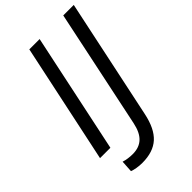

<svg xmlns="http://www.w3.org/2000/svg" viewBox="-267 -803 1080 1080"><g transform="rotate(-45 273.0 -263.5)"><path d="M192.9 -713.9H274.9L124 0H41.5ZM112.8 174.8 117.2 104Q149.4 114.3 188 114.3Q239.7 114.3 270.5 85.2Q301.3 56.2 314 -4.9L462.9 -713.9H546.4L395 2.9Q375 99.1 326.4 143.3Q277.8 187.5 190.9 187.5Q168.5 187.5 147.2 183.8Q126 180.2 112.8 174.8Z"/></g></svg>

Font: Viking Open Sans
Style: Italic
Weight: 400
Italic angle: -12°
Foundry: Ascender Corporation
Version: Version 2.000